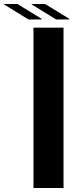

<svg xmlns="http://www.w3.org/2000/svg" viewBox="-127 -938 377 958"><path d="M40 0V-800H190V0ZM15 -841 -107 -916V-918H-40L81 -844V-841ZM31 -916V-918H98L219 -844V-841H153Z"/></svg>

Font: Big Shoulders Text Black
Style: Regular
Weight: 900
Designer: Patric King
Foundry: XO Type Co
Version: Version 1.000; ttfautohint (v1.8.2)